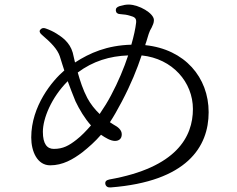

<svg xmlns="http://www.w3.org/2000/svg" viewBox="-20 -790 1040 842"><path d="M157 -660C151 -654 154 -645 164 -637C205 -602 231 -575 242 -544C244 -538 245 -533 247 -528C251 -514 257 -497 262 -481C209 -436 117 -325 117 -187C117 -125 144 -65 200 -65C255 -65 300 -91 341 -122C370 -145 397 -169 423 -199C442 -186 465 -172 484 -172C500 -172 514 -180 514 -201C514 -221 496 -234 479 -243L462 -254C478 -278 495 -308 514 -344C555 -422 581 -487 601 -547C737 -533 826 -429 826 -312C826 -190 754 -55 460 -3C446 0 440 6 442 17C444 27 452 33 465 32C800 6 895 -146 895 -298C895 -450 791 -574 617 -592C618 -596 619 -601 621 -605C625 -617 628 -628 632 -641C635 -651 640 -661 645 -669C650 -680 655 -689 655 -702C655 -732 589 -770 544 -770C531 -770 517 -767 504 -763C492 -759 487 -753 488 -743C489 -734 496 -728 508 -728C524 -727 538 -725 550 -721C569 -716 579 -711 577 -691C574 -665 567 -632 556 -594C449 -591 374 -558 309 -516L299 -559C286 -605 251 -628 229 -642C215 -651 198 -659 181 -665C170 -669 163 -667 157 -660ZM168 -212C168 -270 205 -362 277 -434C288 -405 299 -374 311 -346C328 -310 352 -270 379 -240C358 -216 337 -194 315 -177C283 -152 257 -137 216 -137C187 -137 168 -158 168 -212ZM321 -472C388 -522 461 -544 542 -547C524 -492 498 -430 467 -372C453 -345 436 -318 417 -290C396 -310 377 -334 363 -360C344 -396 331 -436 321 -472Z"/></svg>

Font: 寒蝉锦书宋
Style: Regular
Weight: 400
Designer: 寒蝉锦书宋{Warren} 思源宋体{Ryoko NISHIZUKA 西塚涼子 (kana & ideographs); Frank Grießhammer (Latin, Greek & Cyrillic); Wenlong ZHANG 
Foundry: Adobe & ChillType
Version: Version 2.000;Glyphs 3.1.1 (3135)